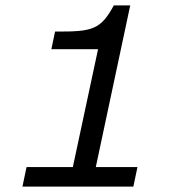

<svg xmlns="http://www.w3.org/2000/svg" viewBox="-20 -688 672 708"><path d="M62.8 0 77.9 -72H248.6L341.6 -506.7H169.4L183.1 -571.7Q236.1 -571 270.1 -573.9Q304 -576.7 326.3 -586.6Q348.6 -596.4 365.4 -615.9Q382.2 -635.4 399.6 -668H460.2L333.3 -72H486.9L471.8 0Z"/></svg>

Font: Atkinson Hyperlegible Mono ExtraLight
Style: Italic
Weight: 200
Italic angle: -12°
Monospace: yes
Designer: Elliott Scott, Megan Eiswerth, Linus Boman, Theodore Petrosky, Letters from Sweden
Foundry: Applied Design Works, Letters from Sweden
Version: Version 2.001